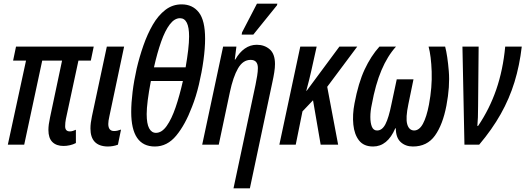

<svg xmlns="http://www.w3.org/2000/svg" viewBox="-20 -795 2887 1055"><path d="M329 7Q290 7 268 -14.5Q246 -36 246 -81Q246 -109 255 -150L321 -462H212L113 0H23L123 -462H52L68 -539H495L479 -462H411L342 -141Q340 -131 339 -121Q338 -111 338 -101Q338 -73 364 -73Q373 -73 381.5 -76Q390 -79 397 -82V-9Q382 -1 364 3Q346 7 329 7Z M571 10Q477 8 477 -89Q477 -104 479 -120Q481 -136 485 -155L567 -539H662L581 -156Q575 -130 575 -114Q575 -75 607 -75Q624 -75 645 -83L628 0Q602 10 571 10Z M701 -180Q701 -229 708.5 -290Q716 -351 731 -418Q746 -482 768 -545Q790 -608 819.5 -659Q849 -710 888.5 -740.5Q928 -771 978 -771Q1038 -771 1072.5 -727Q1107 -683 1107 -582Q1107 -530 1098 -464Q1089 -398 1073 -330.5Q1057 -263 1035 -208Q998 -110 948.5 -50Q899 10 831 10Q701 10 701 -180ZM826 -425H1000Q1009 -477 1014 -520Q1019 -563 1019 -595Q1019 -695 969 -695Q939 -695 913 -661Q887 -627 865.5 -566Q844 -505 826 -425ZM786 -168Q786 -115 799.5 -90Q813 -65 837 -65Q869 -65 896 -103Q923 -141 945 -205.5Q967 -270 985 -350H809Q786 -229 786 -168Z M1384 -329Q1389 -353 1393 -378Q1397 -403 1397 -421Q1397 -466 1357 -466Q1315 -466 1288 -419.5Q1261 -373 1243 -288L1182 0H1091L1206 -539H1279L1270 -468H1273Q1295 -507 1325 -528Q1355 -549 1391 -549Q1433 -549 1462 -524Q1491 -499 1491 -443Q1491 -423 1487 -397.5Q1483 -372 1477 -345L1353 240H1263ZM1308 -605 1310 -617 1392 -775H1504L1502 -766L1372 -605Z M1515 0 1630 -539H1720L1690 -404Q1685 -382 1678.5 -355.5Q1672 -329 1663 -296H1665L1845 -539H1943L1778 -318L1838 0H1742L1700 -244L1642 -183L1605 0Z M2030 10Q1979 10 1953 -23Q1927 -56 1921.5 -110.5Q1916 -165 1928 -227Q1949 -339 1983.5 -413Q2018 -487 2065 -539H2156Q2109 -487 2076 -409Q2043 -331 2023 -221Q2015 -185 2015 -152Q2015 -119 2023.5 -98.5Q2032 -78 2052 -78Q2080 -78 2098 -113Q2116 -148 2131 -223L2160 -359H2252L2224 -223Q2208 -147 2217.5 -113Q2227 -79 2255 -78Q2284 -78 2304 -115Q2324 -152 2337 -220Q2355 -316 2352 -401.5Q2349 -487 2335 -539H2426Q2439 -489 2446 -404.5Q2453 -320 2433 -215Q2413 -110 2370 -50Q2327 10 2249 10Q2208 10 2181.5 -14.5Q2155 -39 2155 -90H2152Q2109 10 2030 10Z M2532 0 2521 -539H2610L2607 -213Q2607 -143 2603 -103H2607Q2670 -196 2707 -303.5Q2744 -411 2756 -539H2847Q2835 -435 2807 -344Q2779 -253 2731.5 -168.5Q2684 -84 2613 0Z"/></svg>

Font: Noto Sans ExtraCondensed Medium
Style: Italic
Weight: 500
Width: 2
Italic angle: -12°
Designer: Monotype Design Team
Foundry: Monotype Imaging Inc.
Version: Version 2.013; ttfautohint (v1.8.4.7-5d5b)